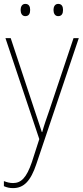

<svg xmlns="http://www.w3.org/2000/svg" viewBox="-20 -724 427 987"><path d="M86 -673C86 -656 93 -641 110 -641C129 -641 135 -655 135 -673C135 -690 129 -704 110 -704C93 -704 86 -689 86 -673ZM255 -673C255 -656 262 -641 279 -641C298 -641 304 -655 304 -673C304 -690 298 -704 279 -704C262 -704 255 -689 255 -673ZM8 -528 182 -9 144 109C116 191 88 217 47 217C30 217 16 213 0 207V233C16 240 30 243 47 243C103 243 138 206 167 119L385 -528H358L234 -158C218 -112 206 -78 197 -45H195C188 -68 178 -96 157 -160L35 -528Z"/></svg>

Font: Noto Sans Ethiopic SemiCondensed Thin
Style: Regular
Weight: 100
Width: 4
Designer: Monotype Design Team
Foundry: Monotype Imaging Inc.
Version: Version 2.102